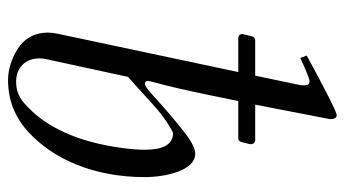

<svg xmlns="http://www.w3.org/2000/svg" viewBox="-210 -634 857 477"><g transform="rotate(90 218.5 -395.5)"><path d="M125 -65C125 -71 125.7 -76.7 127 -82L171 -285C187 -299 208.2 -318.2 234.5 -342.5C260.8 -366.8 286 -385 310 -397C343.6 -397 352 -364.5 352 -326.3C352 -311.2 350.7 -293.4 348 -273C333.3 -160.3 295.7 -78 235 -26C220.3 -13.3 203 -7 183 -7C146.9 -7 125 -31.5 125 -65ZM362 -452C350 -452 333.7 -444.2 313 -428.5C282.1 -405.1 244.5 -372.2 212.5 -343C200.8 -332.3 192.7 -327 188 -327C183.3 -327 181 -329.7 181 -335C181 -336.3 184.8 -351.7 192.5 -381C200.2 -410.3 213 -469.7 231 -559H324C329.3 -559 332.7 -563 334 -571L338 -588C339.2 -595.1 334.2 -601 328 -601H240L276 -787C276 -798 272.6 -803.5 265.9 -803.5C258.7 -803.5 209.4 -778.7 118 -729L124 -713C156.7 -728.3 176.2 -736 182.5 -736C188.8 -736 192 -732 192 -724V-719C192 -716.3 191.7 -713.7 191 -711L168 -601H79C73.7 -600.3 70.3 -596 69 -588L65 -571C63.7 -563.3 68 -559 75 -559H159L64 -111C62 -101.7 61 -93.3 61 -86C61 -61.3 69 -40.7 85 -24C102.8 -6.2 140.5 13 179 13C228.3 13 271.3 -3.8 308 -37.5C374.8 -98.8 420 -199.5 420 -326.5C420 -377.4 404.1 -452 362 -452Z"/></g></svg>

Font: fbb
Style: Italic
Weight: 400
Italic angle: -12°
Designer: David J. Perry, Michael Sharpe
Version: Version 0.991